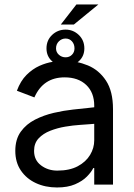

<svg xmlns="http://www.w3.org/2000/svg" viewBox="-20 -824 598 857"><path d="M400.6 0V-73.9H396.3Q387.8 -56.1 367.9 -35.9Q348 -15.6 315 -1.4Q282 12.8 234.4 12.8Q182.5 12.8 140.3 -6.7Q98 -26.3 73.2 -62.9Q48.3 -99.4 48.3 -150.6Q48.3 -202.4 72.8 -236.3Q97.3 -270.2 136.5 -290.1Q175.8 -310 220.3 -320.3Q264.9 -330.6 306.1 -335Q347.3 -339.5 375 -342.3L400.6 -345.2V-352.3Q400.6 -410.9 364.9 -444.8Q329.2 -478.7 268.5 -478.7Q172.9 -478.7 133.5 -389.2L55.4 -419Q71.7 -463.1 98.5 -489.7Q125.4 -516.3 155.9 -530Q186.4 -543.7 215.7 -548.1Q245 -552.6 267 -552.6Q322.4 -552.6 372.2 -532Q421.9 -511.4 453.1 -464.1Q484.4 -416.9 484.4 -336.6V0ZM400.6 -271.3 383.5 -269.9Q366.8 -268.5 336.6 -266.5Q306.5 -264.6 271.3 -258.7Q236.2 -252.8 204.4 -240.4Q172.6 -228 152.3 -206.3Q132.1 -184.7 132.1 -150.6Q132.1 -109 163.2 -85.8Q194.2 -62.5 235.8 -62.5Q290.5 -62.5 327.1 -82Q363.6 -101.6 382.1 -132.5Q400.6 -163.4 400.6 -197.4ZM251.4 -714.5 321 -804H419L309.7 -714.5ZM187.5 -608Q187.5 -644.2 212.5 -668Q237.6 -691.8 272.7 -691.8Q306.8 -691.8 331.7 -668Q356.5 -644.2 356.5 -608Q356.5 -572.8 331.7 -550.6Q306.8 -528.4 272.7 -528.4Q237.6 -528.4 212.5 -550.6Q187.5 -572.8 187.5 -608ZM230.1 -608Q230.1 -590.9 242.9 -579.5Q255.7 -568.2 272.7 -568.2Q289.8 -568.2 301.1 -579.5Q312.5 -590.9 312.5 -608Q312.5 -627.1 301.1 -639.6Q289.8 -652 272.7 -652Q255.7 -652 242.9 -639.6Q230.1 -627.1 230.1 -608Z"/></svg>

Font: Inter UI
Style: Regular
Weight: 400
Designer: Rasmus Andersson
Foundry: rsms
Version: Version 2.2